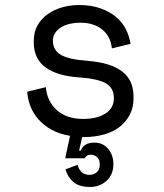

<svg xmlns="http://www.w3.org/2000/svg" viewBox="-20 -530 652 762"><path d="M190 -368Q190 -332 220.5 -313Q251 -294 332 -288Q419 -281 464.5 -246.5Q510 -212 510 -146V-140Q510 -104 495.5 -75.5Q481 -47 455.5 -27Q430 -7 393.5 3.5Q357 14 314 14H306L294 68H300Q313 36 354 36Q389 36 409.5 61Q430 86 430 121Q430 163 403 187.5Q376 212 337 212Q294 212 271 192Q248 172 240 142L288 124Q291 139 302.5 151.5Q314 164 336 164Q351 164 363.5 154Q376 144 376 122Q376 104 365.5 94Q355 84 341 84Q323 84 316 98H240V92L258 9Q215 2 184 -15.5Q153 -33 132 -57Q111 -81 100.5 -109Q90 -137 88 -166L162 -184Q167 -127 206 -92.5Q245 -58 310 -58Q365 -58 398.5 -79.5Q432 -101 432 -140Q432 -182 399 -200Q366 -218 292 -223Q206 -229 160 -263Q114 -297 114 -362V-368Q114 -403 129 -429.5Q144 -456 169.5 -474Q195 -492 227 -501Q259 -510 294 -510Q343 -510 380 -496.5Q417 -483 442 -461.5Q467 -440 480.5 -412Q494 -384 498 -356L424 -338Q419 -386 385.5 -413Q352 -440 298 -440Q277 -440 257.5 -435.5Q238 -431 223 -422Q208 -413 199 -399.5Q190 -386 190 -368Z"/></svg>

Font: Space Mono
Style: Regular
Weight: 400
Monospace: yes
Designer: Colophon Foundry / Benjamin Critton
Foundry: Colophon Foundry
Version: Version 1.000;PS 1.003;hotconv 1.0.81;makeotf.lib2.5.63406